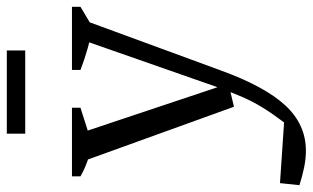

<svg xmlns="http://www.w3.org/2000/svg" viewBox="-223 -518 917 563"><g transform="rotate(-90 235.5 -236.5)"><path d="M-26 183 -20 126 158 138Q183 105 201 76Q219 47 233.5 13.5Q248 -20 264 -65L407 -474H467L311 -49Q264 81 208 141.5Q152 202 75 202Q52 202 27 197Q2 192 -26 183ZM204 -9 36 -474H122L272 -25ZM94 -425Q69 -430 45 -438.5Q21 -447 0 -459V-484H201V-459ZM440 -425Q407 -429 375 -438Q343 -447 312 -459V-484H497V-459ZM125 -621V-675H369V-621Z"/></g></svg>

Font: Piazzolla 24pt
Style: Regular
Weight: 400
Designer: Juan Pablo del Peral
Foundry: Huerta Tipografica
Version: Version 2.005